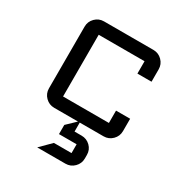

<svg xmlns="http://www.w3.org/2000/svg" viewBox="-164 -612 894 943"><g transform="rotate(30 282.5 -140.0)"><path d="M505 -70Q505 -41 484.5 -20.5Q464 0 435 0H300V51H340Q369 51 389.5 71Q410 91 410 120V140Q410 169 389.5 189.5Q369 210 340 210H180L240 150H340V100H240V48L290 0H155Q126 0 105.5 -20.5Q85 -41 85 -70V-420Q85 -449 105.5 -469.5Q126 -490 155 -490H435Q464 -490 484.5 -469.5Q505 -449 505 -420V-350H425V-420H165V-70H425V-140H505Z"/></g></svg>

Font: Iceland
Style: Regular
Weight: 400
Designer: Cyreal (www.cyreal.org)
Foundry: Cyreal (www.cyreal.org)
Version: Version 1.001